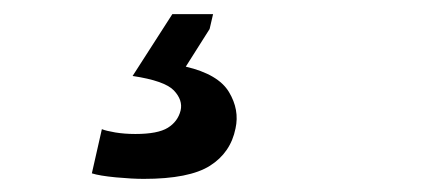

<svg xmlns="http://www.w3.org/2000/svg" viewBox="-20 -42 640 278"><path d="M188 217Q171.5 217 147.8 214.8Q124 212.5 113 209L127.5 145Q133.5 147.5 147 149.8Q160.5 152 176 152Q208.5 152 223 143Q237.5 134 241.5 118Q245 103 231.8 89Q218.5 75 172 68L229.5 -21.5H288.5L283.5 0L249 54.5Q296 65.5 311.5 91.2Q327 117 321 144Q314 179 284 198Q254 217 188 217Z"/></svg>

Font: Commissioner Medium
Style: Italic
Weight: 500
Italic angle: -12°
Designer: Kostas Bartsokas
Foundry: Kostas Bartsokas
Version: Version 1.000; ttfautohint (v1.8.3)